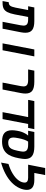

<svg xmlns="http://www.w3.org/2000/svg" viewBox="1348 -2224 882 3664"><g transform="rotate(90 1789.0 -392.0)"><path d="M148.9 -487.8H76.2L99.1 -606H358.9Q477.1 -606 529.5 -565.4Q582 -524.9 582 -437Q582 -397.9 573.2 -350.1L504.9 0H373L439.9 -348.1Q445.8 -377.9 445.8 -400.9Q445.8 -445.8 418.7 -466.8Q391.6 -487.8 328.1 -487.8H280.8L231.9 -231.9Q213.9 -141.6 188.2 -92.3Q162.6 -43 122.6 -21.5Q82.5 0 9.8 0H-22.9L-1 -118.2H6.8Q44.4 -118.2 66.2 -145.3Q87.9 -172.4 103 -249Z M900.9 -606H1033.2L916 0H784.2Z M1665 0H1533.2L1601.1 -352.1Q1606 -379.4 1606 -400.9Q1606 -447.3 1577.4 -467.5Q1548.8 -487.8 1485.4 -487.8H1282.2L1305.2 -606H1516.1Q1636.2 -606 1689.2 -566.2Q1742.2 -526.4 1742.2 -438Q1742.2 -398.4 1733.4 -351.1Z M2229.5 0H2097.2L2191.4 -487.8H1863.3L1886.2 -606H2421.4L2398.4 -487.8H2323.2Z M2544.4 -487.8H2452.1L2475.6 -606H2754.4Q2876.5 -606 2933.8 -563.5Q2991.2 -521 2991.2 -429.2Q2991.2 -391.1 2977.1 -313.2Q2962.9 -235.4 2939.7 -175Q2916.5 -114.7 2878.9 -74Q2841.3 -33.2 2786.9 -11.7Q2732.4 9.8 2656.2 9.8Q2544.9 9.8 2493.7 -36.9Q2442.4 -83.5 2442.4 -181.2Q2442.4 -220.2 2452.1 -276.9Q2461.9 -333.5 2475.8 -369.9Q2489.7 -406.2 2507.8 -437.7Q2525.9 -469.2 2544.4 -487.8ZM2659.2 -487.8Q2639.2 -460.4 2622.6 -412.6Q2606 -364.7 2593.8 -301Q2581.5 -237.3 2581.5 -210Q2581.5 -156.7 2605.5 -132.3Q2629.4 -107.9 2681.2 -107.9Q2725.1 -107.9 2752.9 -123.5Q2780.8 -139.2 2799.1 -173.8Q2817.4 -208.5 2834 -286.9Q2850.6 -365.2 2850.6 -391.1Q2850.6 -442.9 2819.6 -465.3Q2788.6 -487.8 2721.2 -487.8Z M3441.4 -421.9Q3441.4 -487.8 3347.7 -487.8H3099.6L3163.6 -813H3298.3L3257.3 -606H3392.6Q3580.6 -606 3580.6 -464.8Q3580.6 -396 3544.9 -319.1Q3509.3 -242.2 3441.4 -175.5Q3373.5 -108.9 3276.4 -56.9Q3179.2 -4.9 3059.6 28.8L3086.4 -112.8Q3193.4 -145.5 3273.9 -195.3Q3354.5 -245.1 3397.9 -304.4Q3441.4 -363.8 3441.4 -421.9Z"/></g></svg>

Font: Liberation Mono
Style: Bold Italic
Weight: 700
Italic angle: -12°
Monospace: yes
Designer: Steve Matteson
Foundry: Ascender Corporation
Version: Version 2.1.5